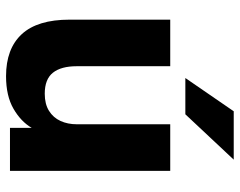

<svg xmlns="http://www.w3.org/2000/svg" viewBox="-99 -681 793 635"><g transform="rotate(90 297.5 -363.5)"><path d="M232 13Q141 13 93 -39Q45 -91 45 -197V-530H199V-221Q199 -169 220.5 -142Q242 -115 290 -115Q324 -115 346.5 -129Q369 -143 380 -167Q391 -191 391 -221V-530H545V0H403V-72Q382 -36 339.5 -11.5Q297 13 232 13ZM238 -580 348 -740H508L358 -580Z"/></g></svg>

Font: Golos Text
Style: Bold
Weight: 700
Designer: A.Korolkova, Vitaly Kuzmin
Foundry: ParaType Ltd
Version: Version 2.004